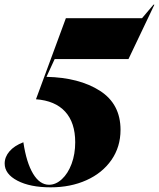

<svg xmlns="http://www.w3.org/2000/svg" viewBox="-50 -790 681 822"><path d="M50 -181Q63 -94 91.5 -46.5Q120 1 160 1Q189 1 215 -23Q241 -47 256.5 -88.5Q272 -130 272 -181Q272 -265 229 -312Q186 -359 104 -365L232 -712H558L607 -770H611L500 -537H184L149 -461Q289 -458 377.5 -401.5Q466 -345 466 -234Q466 -161 427 -105Q388 -49 320 -18.5Q252 12 167 12Q79 12 24.5 -16.5Q-30 -45 -30 -90Q-30 -118 -9.5 -142Q11 -166 50 -181Z"/></svg>

Font: Nyght Serif Dark Italic
Style: Regular
Weight: 800
Italic angle: -16°
Designer: Maksym Kobuzan
Version: Version 0.400